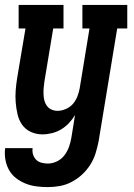

<svg xmlns="http://www.w3.org/2000/svg" viewBox="-27 -540 547 783"><path d="M168 223Q145 223 121.5 220Q98 217 77 208.5Q56 200 38.5 186.5Q21 173 10 153.5Q-1 134 -5 111Q-9 88 -6 64H106Q104 78 108 90.5Q112 103 120.5 111.5Q129 120 142 123.5Q155 127 168 127Q187 127 205.5 118Q224 109 236 93Q248 77 254.5 58.5Q261 40 264 22L279 -71Q269 -54 254.5 -38.5Q240 -23 222.5 -12.5Q205 -2 185 3Q165 8 146 8Q121 8 99 -2Q77 -12 63.5 -31Q50 -50 44.5 -74Q39 -98 37 -122.5Q35 -147 37 -172Q39 -197 43 -222L77 -424H49V-520H232V-424H190L154 -207Q152 -194 151 -181Q150 -168 150.5 -155Q151 -142 154 -130Q157 -118 164.5 -108Q172 -98 183.5 -93Q195 -88 208 -88Q224 -88 241.5 -95.5Q259 -103 270.5 -116.5Q282 -130 288.5 -146.5Q295 -163 298 -180L338 -424H309V-520H492V-424H451L375 37Q370 62 362.5 86Q355 110 341 132Q327 154 307.5 172Q288 190 265 202Q242 214 217.5 218.5Q193 223 168 223Z"/></svg>

Font: Iosevka Curly Slab
Style: Bold Italic
Weight: 700
Italic angle: -9°
Monospace: yes
Designer: Belleve Invis
Foundry: Belleve Invis
Version: Version 22.1.2; ttfautohint (v1.8.4)